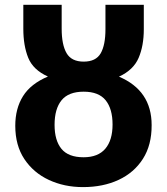

<svg xmlns="http://www.w3.org/2000/svg" viewBox="-20 -762 690 792"><path d="M322.3 9.8Q245.1 9.8 181.6 -19.8Q118.2 -49.3 80.6 -105.7Q43 -162.1 43 -243.2Q43 -314.5 75 -365.5Q106.9 -416.5 177.7 -446.3Q116.7 -473.6 96.4 -523.7Q76.2 -573.7 76.2 -643.1V-742.2H234.4V-643.6Q234.4 -577.6 254.6 -542.7Q274.9 -507.8 325.2 -507.8Q375.5 -507.8 395.3 -542Q415 -576.2 415 -641.6V-742.2H573.2V-641.1Q573.2 -573.2 551.8 -523.2Q530.3 -473.1 470.7 -445.8Q605.5 -388.7 605.5 -246.1Q606 -164.1 569.6 -106.9Q533.2 -49.8 469.2 -20Q405.3 9.8 322.3 9.8ZM324.7 -113.3Q384.3 -113.3 414.3 -148.4Q444.3 -183.6 444.3 -248.5Q444.3 -313 415.8 -348.4Q387.2 -383.8 325.2 -383.8Q262.7 -383.8 233.9 -348.4Q205.1 -313 205.1 -247.1Q205.1 -182.6 233.6 -147.9Q262.2 -113.3 324.7 -113.3Z"/></svg>

Font: Lunasima
Style: Bold
Weight: 700
Designer: The DocRepair Project, Monotype Design Team
Foundry: Google
Version: Version 2.009